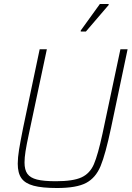

<svg xmlns="http://www.w3.org/2000/svg" viewBox="-20 -935 662 963"><path d="M69 -114Q69 -144 75.5 -184Q82 -224 96 -294L179 -688H215L125 -264Q113 -208 108 -176Q103 -144 103 -120Q103 -83 117.5 -63Q132 -43 165.5 -34.5Q199 -26 260 -26Q347 -26 389 -45.5Q431 -65 451 -111.5Q471 -158 494 -264L584 -688H620L537 -294Q509 -161 484.5 -102Q460 -43 412 -17.5Q364 8 266 8Q191 8 148.5 -3.5Q106 -15 87.5 -41Q69 -67 69 -114ZM385 -777V-782L481 -915H525V-910L411 -777Z"/></svg>

Font: Saira Semi Condensed Thin
Style: Italic
Weight: 100
Width: 4
Italic angle: -12°
Designer: Hector Gatti with collaboration of the Omnibus-Type team
Foundry: Omnibus-Type
Version: Version 1.001; ttfautohint (v1.8)